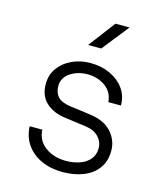

<svg xmlns="http://www.w3.org/2000/svg" viewBox="-117 -874 834 972"><g transform="rotate(15 300.0 -387.5)"><path d="M302 10Q240 10 191 -12Q142 -34 113 -75Q84 -116 82 -171H148Q151 -114 195.5 -81.5Q240 -49 304 -49Q341 -49 374 -60Q407 -71 427.5 -94.5Q448 -118 448 -153Q448 -187 424 -212.5Q400 -238 355 -244Q327 -248 299.5 -251.5Q272 -255 244 -259Q182 -267 143.5 -302Q105 -337 105 -399Q105 -448 131.5 -484Q158 -520 201.5 -540Q245 -560 298 -560Q355 -560 401 -538.5Q447 -517 474 -479.5Q501 -442 501 -392H435Q431 -444 391 -472.5Q351 -501 298 -501Q246 -501 207.5 -475Q169 -449 169 -406Q169 -371 188.5 -349.5Q208 -328 259 -321Q283 -318 311 -314.5Q339 -311 371 -306Q440 -295 476.5 -253.5Q513 -212 513 -158Q513 -102 485 -64.5Q457 -27 409 -8.5Q361 10 302 10ZM261 -645 367 -785H441L330 -645Z"/></g></svg>

Font: Tiny ExtraLight
Style: Regular
Weight: 200
Monospace: yes
Designer: Philipp Nurullin, Konstantin Bulenkov
Foundry: JetBrains
Version: Version 2.251; ttfautohint (v1.8.4.7-5d5b)